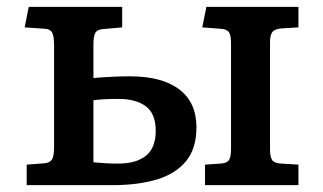

<svg xmlns="http://www.w3.org/2000/svg" viewBox="-20 -541 944 561"><path d="M58 0V-60L111 -64Q127 -66 132.5 -76Q138 -86 138 -112V-409Q138 -435 132.5 -445.5Q127 -456 111 -457L52 -461L64 -521H337V-461L281 -456Q264 -455 258.5 -445Q253 -435 253 -412V-313Q310 -318 360 -318Q453 -318 503.5 -280Q554 -242 554 -169Q554 -107 523.5 -70Q493 -33 438 -16.5Q383 0 308 0ZM579 0V-60L624 -63Q642 -64 648.5 -72.5Q655 -81 655 -106V-414Q655 -439 648.5 -447.5Q642 -456 624 -457L571 -461L583 -521H852V-461L802 -458Q782 -456 775.5 -447Q769 -438 769 -417V-104Q769 -82 775.5 -73Q782 -64 802 -63L852 -60V0ZM325 -63Q378 -63 406.5 -86Q435 -109 435 -159Q435 -209 406 -230.5Q377 -252 326 -252Q301 -252 284 -251Q267 -250 253 -248V-67Q271 -65 289 -64Q307 -63 325 -63Z"/></svg>

Font: Literata 7pt Medium
Style: Regular
Weight: 500
Designer: Latin by Veronika Burian and Jose Scaglione. Greek by Irene Vlachou. Cyrillic by Vera Evstafieva.
Foundry: TypeTogether
Version: Version 3.002